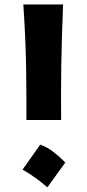

<svg xmlns="http://www.w3.org/2000/svg" viewBox="-20 -822 387 852"><path d="M97.2 -289.6H251.3L250.8 -395.2Q250.8 -466.6 251.9 -532.7Q252.9 -598.8 255 -665Q257 -731.1 259.9 -802.1H83.5Q88.5 -728 91.6 -659.3Q94.6 -590.7 95.9 -523.9Q97.2 -457.2 97.2 -387.9ZM158.5 -180.3 80.1 -69.2Q111.8 -51.4 139 -31.5Q166.2 -11.6 190.1 9.4L269.7 -100.9Q246.4 -125.2 218.4 -146.9Q190.4 -168.6 158.5 -180.3Z"/></svg>

Font: Pinar FD VF
Style: Regular
Weight: 300
Designer: Amin Abedi
Version: Version 2.000